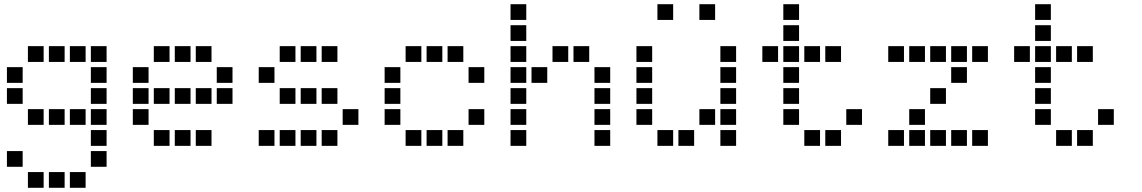

<svg xmlns="http://www.w3.org/2000/svg" viewBox="-20 -708 5440 915"><path d="M114 -488Q113 -488 113 -488Q113 -488 113 -487V-414Q113 -413 113 -413Q113 -413 114 -413H187Q188 -413 188 -413Q188 -413 188 -414V-487Q188 -488 188 -488Q188 -488 187 -488ZM214 -488Q213 -488 213 -488Q213 -488 213 -487V-414Q213 -413 213 -413Q213 -413 214 -413H287Q288 -413 288 -413Q288 -413 288 -414V-487Q288 -488 288 -488Q288 -488 287 -488ZM314 -488Q313 -488 313 -488Q313 -488 313 -487V-414Q313 -413 313 -413Q313 -413 314 -413H387Q388 -413 388 -413Q388 -413 388 -414V-487Q388 -488 388 -488Q388 -488 387 -488ZM414 -488Q413 -488 413 -488Q413 -488 413 -487V-414Q413 -413 413 -413Q413 -413 414 -413H487Q488 -413 488 -413Q488 -413 488 -414V-487Q488 -488 488 -488Q488 -488 487 -488ZM14 -388Q13 -388 13 -388Q13 -388 13 -387V-314Q13 -313 13 -313Q13 -313 14 -313H87Q88 -313 88 -313Q88 -313 88 -314V-387Q88 -388 88 -388Q88 -388 87 -388ZM414 -388Q413 -388 413 -388Q413 -388 413 -387V-314Q413 -313 413 -313Q413 -313 414 -313H487Q488 -313 488 -313Q488 -313 488 -314V-387Q488 -388 488 -388Q488 -388 487 -388ZM14 -288Q13 -288 13 -288Q13 -288 13 -287V-214Q13 -213 13 -213Q13 -213 14 -213H87Q88 -213 88 -213Q88 -213 88 -214V-287Q88 -288 88 -288Q88 -288 87 -288ZM414 -288Q413 -288 413 -288Q413 -288 413 -287V-214Q413 -213 413 -213Q413 -213 414 -213H487Q488 -213 488 -213Q488 -213 488 -214V-287Q488 -288 488 -288Q488 -288 487 -288ZM114 -188Q113 -188 113 -188Q113 -188 113 -187V-114Q113 -113 113 -113Q113 -113 114 -113H187Q188 -113 188 -113Q188 -113 188 -114V-187Q188 -188 188 -188Q188 -188 187 -188ZM214 -188Q213 -188 213 -188Q213 -188 213 -187V-114Q213 -113 213 -113Q213 -113 214 -113H287Q288 -113 288 -113Q288 -113 288 -114V-187Q288 -188 288 -188Q288 -188 287 -188ZM314 -188Q313 -188 313 -188Q313 -188 313 -187V-114Q313 -113 313 -113Q313 -113 314 -113H387Q388 -113 388 -113Q388 -113 388 -114V-187Q388 -188 388 -188Q388 -188 387 -188ZM414 -188Q413 -188 413 -188Q413 -188 413 -187V-114Q413 -113 413 -113Q413 -113 414 -113H487Q488 -113 488 -113Q488 -113 488 -114V-187Q488 -188 488 -188Q488 -188 487 -188ZM414 -88Q413 -88 413 -88Q413 -88 413 -87V-14Q413 -13 413 -13Q413 -13 414 -13H487Q488 -13 488 -13Q488 -13 488 -14V-87Q488 -88 488 -88Q488 -88 487 -88ZM14 12Q13 12 13 12Q13 12 13 13V86Q13 87 13 87Q13 87 14 87H87Q88 87 88 87Q88 87 88 86V13Q88 12 88 12Q88 12 87 12ZM414 12Q413 12 413 12Q413 12 413 13V86Q413 87 413 87Q413 87 414 87H487Q488 87 488 87Q488 87 488 86V13Q488 12 488 12Q488 12 487 12ZM114 112Q113 112 113 112Q113 112 113 113V186Q113 187 113 187Q113 187 114 187H187Q188 187 188 187Q188 187 188 186V113Q188 112 188 112Q188 112 187 112ZM214 112Q213 112 213 112Q213 112 213 113V186Q213 187 213 187Q213 187 214 187H287Q288 187 288 187Q288 187 288 186V113Q288 112 288 112Q288 112 287 112ZM314 112Q313 112 313 112Q313 112 313 113V186Q313 187 313 187Q313 187 314 187H387Q388 187 388 187Q388 187 388 186V113Q388 112 388 112Q388 112 387 112Z M714 -488Q713 -488 713 -488Q713 -488 713 -487V-414Q713 -413 713 -413Q713 -413 714 -413H787Q788 -413 788 -413Q788 -413 788 -414V-487Q788 -488 788 -488Q788 -488 787 -488ZM814 -488Q813 -488 813 -488Q813 -488 813 -487V-414Q813 -413 813 -413Q813 -413 814 -413H887Q888 -413 888 -413Q888 -413 888 -414V-487Q888 -488 888 -488Q888 -488 887 -488ZM914 -488Q913 -488 913 -488Q913 -488 913 -487V-414Q913 -413 913 -413Q913 -413 914 -413H987Q988 -413 988 -413Q988 -413 988 -414V-487Q988 -488 988 -488Q988 -488 987 -488ZM614 -388Q613 -388 613 -388Q613 -388 613 -387V-314Q613 -313 613 -313Q613 -313 614 -313H687Q688 -313 688 -313Q688 -313 688 -314V-387Q688 -388 688 -388Q688 -388 687 -388ZM1014 -388Q1013 -388 1013 -388Q1013 -388 1013 -387V-314Q1013 -313 1013 -313Q1013 -313 1014 -313H1087Q1088 -313 1088 -313Q1088 -313 1088 -314V-387Q1088 -388 1088 -388Q1088 -388 1087 -388ZM614 -288Q613 -288 613 -288Q613 -288 613 -287V-214Q613 -213 613 -213Q613 -213 614 -213H687Q688 -213 688 -213Q688 -213 688 -214V-287Q688 -288 688 -288Q688 -288 687 -288ZM714 -288Q713 -288 713 -288Q713 -288 713 -287V-214Q713 -213 713 -213Q713 -213 714 -213H787Q788 -213 788 -213Q788 -213 788 -214V-287Q788 -288 788 -288Q788 -288 787 -288ZM814 -288Q813 -288 813 -288Q813 -288 813 -287V-214Q813 -213 813 -213Q813 -213 814 -213H887Q888 -213 888 -213Q888 -213 888 -214V-287Q888 -288 888 -288Q888 -288 887 -288ZM914 -288Q913 -288 913 -288Q913 -288 913 -287V-214Q913 -213 913 -213Q913 -213 914 -213H987Q988 -213 988 -213Q988 -213 988 -214V-287Q988 -288 988 -288Q988 -288 987 -288ZM1014 -288Q1013 -288 1013 -288Q1013 -288 1013 -287V-214Q1013 -213 1013 -213Q1013 -213 1014 -213H1087Q1088 -213 1088 -213Q1088 -213 1088 -214V-287Q1088 -288 1088 -288Q1088 -288 1087 -288ZM614 -188Q613 -188 613 -188Q613 -188 613 -187V-114Q613 -113 613 -113Q613 -113 614 -113H687Q688 -113 688 -113Q688 -113 688 -114V-187Q688 -188 688 -188Q688 -188 687 -188ZM714 -88Q713 -88 713 -88Q713 -88 713 -87V-14Q713 -13 713 -13Q713 -13 714 -13H787Q788 -13 788 -13Q788 -13 788 -14V-87Q788 -88 788 -88Q788 -88 787 -88ZM814 -88Q813 -88 813 -88Q813 -88 813 -87V-14Q813 -13 813 -13Q813 -13 814 -13H887Q888 -13 888 -13Q888 -13 888 -14V-87Q888 -88 888 -88Q888 -88 887 -88ZM914 -88Q913 -88 913 -88Q913 -88 913 -87V-14Q913 -13 913 -13Q913 -13 914 -13H987Q988 -13 988 -13Q988 -13 988 -14V-87Q988 -88 988 -88Q988 -88 987 -88Z M1314 -488Q1313 -488 1313 -488Q1313 -488 1313 -487V-414Q1313 -413 1313 -413Q1313 -413 1314 -413H1387Q1388 -413 1388 -413Q1388 -413 1388 -414V-487Q1388 -488 1388 -488Q1388 -488 1387 -488ZM1414 -488Q1413 -488 1413 -488Q1413 -488 1413 -487V-414Q1413 -413 1413 -413Q1413 -413 1414 -413H1487Q1488 -413 1488 -413Q1488 -413 1488 -414V-487Q1488 -488 1488 -488Q1488 -488 1487 -488ZM1514 -488Q1513 -488 1513 -488Q1513 -488 1513 -487V-414Q1513 -413 1513 -413Q1513 -413 1514 -413H1587Q1588 -413 1588 -413Q1588 -413 1588 -414V-487Q1588 -488 1588 -488Q1588 -488 1587 -488ZM1214 -388Q1213 -388 1213 -388Q1213 -388 1213 -387V-314Q1213 -313 1213 -313Q1213 -313 1214 -313H1287Q1288 -313 1288 -313Q1288 -313 1288 -314V-387Q1288 -388 1288 -388Q1288 -388 1287 -388ZM1314 -288Q1313 -288 1313 -288Q1313 -288 1313 -287V-214Q1313 -213 1313 -213Q1313 -213 1314 -213H1387Q1388 -213 1388 -213Q1388 -213 1388 -214V-287Q1388 -288 1388 -288Q1388 -288 1387 -288ZM1414 -288Q1413 -288 1413 -288Q1413 -288 1413 -287V-214Q1413 -213 1413 -213Q1413 -213 1414 -213H1487Q1488 -213 1488 -213Q1488 -213 1488 -214V-287Q1488 -288 1488 -288Q1488 -288 1487 -288ZM1514 -288Q1513 -288 1513 -288Q1513 -288 1513 -287V-214Q1513 -213 1513 -213Q1513 -213 1514 -213H1587Q1588 -213 1588 -213Q1588 -213 1588 -214V-287Q1588 -288 1588 -288Q1588 -288 1587 -288ZM1614 -188Q1613 -188 1613 -188Q1613 -188 1613 -187V-114Q1613 -113 1613 -113Q1613 -113 1614 -113H1687Q1688 -113 1688 -113Q1688 -113 1688 -114V-187Q1688 -188 1688 -188Q1688 -188 1687 -188ZM1214 -88Q1213 -88 1213 -88Q1213 -88 1213 -87V-14Q1213 -13 1213 -13Q1213 -13 1214 -13H1287Q1288 -13 1288 -13Q1288 -13 1288 -14V-87Q1288 -88 1288 -88Q1288 -88 1287 -88ZM1314 -88Q1313 -88 1313 -88Q1313 -88 1313 -87V-14Q1313 -13 1313 -13Q1313 -13 1314 -13H1387Q1388 -13 1388 -13Q1388 -13 1388 -14V-87Q1388 -88 1388 -88Q1388 -88 1387 -88ZM1414 -88Q1413 -88 1413 -88Q1413 -88 1413 -87V-14Q1413 -13 1413 -13Q1413 -13 1414 -13H1487Q1488 -13 1488 -13Q1488 -13 1488 -14V-87Q1488 -88 1488 -88Q1488 -88 1487 -88ZM1514 -88Q1513 -88 1513 -88Q1513 -88 1513 -87V-14Q1513 -13 1513 -13Q1513 -13 1514 -13H1587Q1588 -13 1588 -13Q1588 -13 1588 -14V-87Q1588 -88 1588 -88Q1588 -88 1587 -88Z M1914 -488Q1913 -488 1913 -488Q1913 -488 1913 -487V-414Q1913 -413 1913 -413Q1913 -413 1914 -413H1987Q1988 -413 1988 -413Q1988 -413 1988 -414V-487Q1988 -488 1988 -488Q1988 -488 1987 -488ZM2014 -488Q2013 -488 2013 -488Q2013 -488 2013 -487V-414Q2013 -413 2013 -413Q2013 -413 2014 -413H2087Q2088 -413 2088 -413Q2088 -413 2088 -414V-487Q2088 -488 2088 -488Q2088 -488 2087 -488ZM2114 -488Q2113 -488 2113 -488Q2113 -488 2113 -487V-414Q2113 -413 2113 -413Q2113 -413 2114 -413H2187Q2188 -413 2188 -413Q2188 -413 2188 -414V-487Q2188 -488 2188 -488Q2188 -488 2187 -488ZM1814 -388Q1813 -388 1813 -388Q1813 -388 1813 -387V-314Q1813 -313 1813 -313Q1813 -313 1814 -313H1887Q1888 -313 1888 -313Q1888 -313 1888 -314V-387Q1888 -388 1888 -388Q1888 -388 1887 -388ZM2214 -388Q2213 -388 2213 -388Q2213 -388 2213 -387V-314Q2213 -313 2213 -313Q2213 -313 2214 -313H2287Q2288 -313 2288 -313Q2288 -313 2288 -314V-387Q2288 -388 2288 -388Q2288 -388 2287 -388ZM1814 -288Q1813 -288 1813 -288Q1813 -288 1813 -287V-214Q1813 -213 1813 -213Q1813 -213 1814 -213H1887Q1888 -213 1888 -213Q1888 -213 1888 -214V-287Q1888 -288 1888 -288Q1888 -288 1887 -288ZM1814 -188Q1813 -188 1813 -188Q1813 -188 1813 -187V-114Q1813 -113 1813 -113Q1813 -113 1814 -113H1887Q1888 -113 1888 -113Q1888 -113 1888 -114V-187Q1888 -188 1888 -188Q1888 -188 1887 -188ZM2214 -188Q2213 -188 2213 -188Q2213 -188 2213 -187V-114Q2213 -113 2213 -113Q2213 -113 2214 -113H2287Q2288 -113 2288 -113Q2288 -113 2288 -114V-187Q2288 -188 2288 -188Q2288 -188 2287 -188ZM1914 -88Q1913 -88 1913 -88Q1913 -88 1913 -87V-14Q1913 -13 1913 -13Q1913 -13 1914 -13H1987Q1988 -13 1988 -13Q1988 -13 1988 -14V-87Q1988 -88 1988 -88Q1988 -88 1987 -88ZM2014 -88Q2013 -88 2013 -88Q2013 -88 2013 -87V-14Q2013 -13 2013 -13Q2013 -13 2014 -13H2087Q2088 -13 2088 -13Q2088 -13 2088 -14V-87Q2088 -88 2088 -88Q2088 -88 2087 -88ZM2114 -88Q2113 -88 2113 -88Q2113 -88 2113 -87V-14Q2113 -13 2113 -13Q2113 -13 2114 -13H2187Q2188 -13 2188 -13Q2188 -13 2188 -14V-87Q2188 -88 2188 -88Q2188 -88 2187 -88Z M2414 -688Q2413 -688 2413 -688Q2413 -688 2413 -687V-614Q2413 -613 2413 -613Q2413 -613 2414 -613H2487Q2488 -613 2488 -613Q2488 -613 2488 -614V-687Q2488 -688 2488 -688Q2488 -688 2487 -688ZM2414 -588Q2413 -588 2413 -588Q2413 -588 2413 -587V-514Q2413 -513 2413 -513Q2413 -513 2414 -513H2487Q2488 -513 2488 -513Q2488 -513 2488 -514V-587Q2488 -588 2488 -588Q2488 -588 2487 -588ZM2414 -488Q2413 -488 2413 -488Q2413 -488 2413 -487V-414Q2413 -413 2413 -413Q2413 -413 2414 -413H2487Q2488 -413 2488 -413Q2488 -413 2488 -414V-487Q2488 -488 2488 -488Q2488 -488 2487 -488ZM2614 -488Q2613 -488 2613 -488Q2613 -488 2613 -487V-414Q2613 -413 2613 -413Q2613 -413 2614 -413H2687Q2688 -413 2688 -413Q2688 -413 2688 -414V-487Q2688 -488 2688 -488Q2688 -488 2687 -488ZM2714 -488Q2713 -488 2713 -488Q2713 -488 2713 -487V-414Q2713 -413 2713 -413Q2713 -413 2714 -413H2787Q2788 -413 2788 -413Q2788 -413 2788 -414V-487Q2788 -488 2788 -488Q2788 -488 2787 -488ZM2414 -388Q2413 -388 2413 -388Q2413 -388 2413 -387V-314Q2413 -313 2413 -313Q2413 -313 2414 -313H2487Q2488 -313 2488 -313Q2488 -313 2488 -314V-387Q2488 -388 2488 -388Q2488 -388 2487 -388ZM2514 -388Q2513 -388 2513 -388Q2513 -388 2513 -387V-314Q2513 -313 2513 -313Q2513 -313 2514 -313H2587Q2588 -313 2588 -313Q2588 -313 2588 -314V-387Q2588 -388 2588 -388Q2588 -388 2587 -388ZM2814 -388Q2813 -388 2813 -388Q2813 -388 2813 -387V-314Q2813 -313 2813 -313Q2813 -313 2814 -313H2887Q2888 -313 2888 -313Q2888 -313 2888 -314V-387Q2888 -388 2888 -388Q2888 -388 2887 -388ZM2414 -288Q2413 -288 2413 -288Q2413 -288 2413 -287V-214Q2413 -213 2413 -213Q2413 -213 2414 -213H2487Q2488 -213 2488 -213Q2488 -213 2488 -214V-287Q2488 -288 2488 -288Q2488 -288 2487 -288ZM2814 -288Q2813 -288 2813 -288Q2813 -288 2813 -287V-214Q2813 -213 2813 -213Q2813 -213 2814 -213H2887Q2888 -213 2888 -213Q2888 -213 2888 -214V-287Q2888 -288 2888 -288Q2888 -288 2887 -288ZM2414 -188Q2413 -188 2413 -188Q2413 -188 2413 -187V-114Q2413 -113 2413 -113Q2413 -113 2414 -113H2487Q2488 -113 2488 -113Q2488 -113 2488 -114V-187Q2488 -188 2488 -188Q2488 -188 2487 -188ZM2814 -188Q2813 -188 2813 -188Q2813 -188 2813 -187V-114Q2813 -113 2813 -113Q2813 -113 2814 -113H2887Q2888 -113 2888 -113Q2888 -113 2888 -114V-187Q2888 -188 2888 -188Q2888 -188 2887 -188ZM2414 -88Q2413 -88 2413 -88Q2413 -88 2413 -87V-14Q2413 -13 2413 -13Q2413 -13 2414 -13H2487Q2488 -13 2488 -13Q2488 -13 2488 -14V-87Q2488 -88 2488 -88Q2488 -88 2487 -88ZM2814 -88Q2813 -88 2813 -88Q2813 -88 2813 -87V-14Q2813 -13 2813 -13Q2813 -13 2814 -13H2887Q2888 -13 2888 -13Q2888 -13 2888 -14V-87Q2888 -88 2888 -88Q2888 -88 2887 -88Z M3114 -688Q3113 -688 3113 -688Q3113 -688 3113 -687V-614Q3113 -613 3113 -613Q3113 -613 3114 -613H3187Q3188 -613 3188 -613Q3188 -613 3188 -614V-687Q3188 -688 3188 -688Q3188 -688 3187 -688ZM3314 -688Q3313 -688 3313 -688Q3313 -688 3313 -687V-614Q3313 -613 3313 -613Q3313 -613 3314 -613H3387Q3388 -613 3388 -613Q3388 -613 3388 -614V-687Q3388 -688 3388 -688Q3388 -688 3387 -688ZM3014 -488Q3013 -488 3013 -488Q3013 -488 3013 -487V-414Q3013 -413 3013 -413Q3013 -413 3014 -413H3087Q3088 -413 3088 -413Q3088 -413 3088 -414V-487Q3088 -488 3088 -488Q3088 -488 3087 -488ZM3414 -488Q3413 -488 3413 -488Q3413 -488 3413 -487V-414Q3413 -413 3413 -413Q3413 -413 3414 -413H3487Q3488 -413 3488 -413Q3488 -413 3488 -414V-487Q3488 -488 3488 -488Q3488 -488 3487 -488ZM3014 -388Q3013 -388 3013 -388Q3013 -388 3013 -387V-314Q3013 -313 3013 -313Q3013 -313 3014 -313H3087Q3088 -313 3088 -313Q3088 -313 3088 -314V-387Q3088 -388 3088 -388Q3088 -388 3087 -388ZM3414 -388Q3413 -388 3413 -388Q3413 -388 3413 -387V-314Q3413 -313 3413 -313Q3413 -313 3414 -313H3487Q3488 -313 3488 -313Q3488 -313 3488 -314V-387Q3488 -388 3488 -388Q3488 -388 3487 -388ZM3014 -288Q3013 -288 3013 -288Q3013 -288 3013 -287V-214Q3013 -213 3013 -213Q3013 -213 3014 -213H3087Q3088 -213 3088 -213Q3088 -213 3088 -214V-287Q3088 -288 3088 -288Q3088 -288 3087 -288ZM3414 -288Q3413 -288 3413 -288Q3413 -288 3413 -287V-214Q3413 -213 3413 -213Q3413 -213 3414 -213H3487Q3488 -213 3488 -213Q3488 -213 3488 -214V-287Q3488 -288 3488 -288Q3488 -288 3487 -288ZM3014 -188Q3013 -188 3013 -188Q3013 -188 3013 -187V-114Q3013 -113 3013 -113Q3013 -113 3014 -113H3087Q3088 -113 3088 -113Q3088 -113 3088 -114V-187Q3088 -188 3088 -188Q3088 -188 3087 -188ZM3314 -188Q3313 -188 3313 -188Q3313 -188 3313 -187V-114Q3313 -113 3313 -113Q3313 -113 3314 -113H3387Q3388 -113 3388 -113Q3388 -113 3388 -114V-187Q3388 -188 3388 -188Q3388 -188 3387 -188ZM3414 -188Q3413 -188 3413 -188Q3413 -188 3413 -187V-114Q3413 -113 3413 -113Q3413 -113 3414 -113H3487Q3488 -113 3488 -113Q3488 -113 3488 -114V-187Q3488 -188 3488 -188Q3488 -188 3487 -188ZM3114 -88Q3113 -88 3113 -88Q3113 -88 3113 -87V-14Q3113 -13 3113 -13Q3113 -13 3114 -13H3187Q3188 -13 3188 -13Q3188 -13 3188 -14V-87Q3188 -88 3188 -88Q3188 -88 3187 -88ZM3214 -88Q3213 -88 3213 -88Q3213 -88 3213 -87V-14Q3213 -13 3213 -13Q3213 -13 3214 -13H3287Q3288 -13 3288 -13Q3288 -13 3288 -14V-87Q3288 -88 3288 -88Q3288 -88 3287 -88ZM3414 -88Q3413 -88 3413 -88Q3413 -88 3413 -87V-14Q3413 -13 3413 -13Q3413 -13 3414 -13H3487Q3488 -13 3488 -13Q3488 -13 3488 -14V-87Q3488 -88 3488 -88Q3488 -88 3487 -88Z M3714 -688Q3713 -688 3713 -688Q3713 -688 3713 -687V-614Q3713 -613 3713 -613Q3713 -613 3714 -613H3787Q3788 -613 3788 -613Q3788 -613 3788 -614V-687Q3788 -688 3788 -688Q3788 -688 3787 -688ZM3714 -588Q3713 -588 3713 -588Q3713 -588 3713 -587V-514Q3713 -513 3713 -513Q3713 -513 3714 -513H3787Q3788 -513 3788 -513Q3788 -513 3788 -514V-587Q3788 -588 3788 -588Q3788 -588 3787 -588ZM3614 -488Q3613 -488 3613 -488Q3613 -488 3613 -487V-414Q3613 -413 3613 -413Q3613 -413 3614 -413H3687Q3688 -413 3688 -413Q3688 -413 3688 -414V-487Q3688 -488 3688 -488Q3688 -488 3687 -488ZM3714 -488Q3713 -488 3713 -488Q3713 -488 3713 -487V-414Q3713 -413 3713 -413Q3713 -413 3714 -413H3787Q3788 -413 3788 -413Q3788 -413 3788 -414V-487Q3788 -488 3788 -488Q3788 -488 3787 -488ZM3814 -488Q3813 -488 3813 -488Q3813 -488 3813 -487V-414Q3813 -413 3813 -413Q3813 -413 3814 -413H3887Q3888 -413 3888 -413Q3888 -413 3888 -414V-487Q3888 -488 3888 -488Q3888 -488 3887 -488ZM3914 -488Q3913 -488 3913 -488Q3913 -488 3913 -487V-414Q3913 -413 3913 -413Q3913 -413 3914 -413H3987Q3988 -413 3988 -413Q3988 -413 3988 -414V-487Q3988 -488 3988 -488Q3988 -488 3987 -488ZM3714 -388Q3713 -388 3713 -388Q3713 -388 3713 -387V-314Q3713 -313 3713 -313Q3713 -313 3714 -313H3787Q3788 -313 3788 -313Q3788 -313 3788 -314V-387Q3788 -388 3788 -388Q3788 -388 3787 -388ZM3714 -288Q3713 -288 3713 -288Q3713 -288 3713 -287V-214Q3713 -213 3713 -213Q3713 -213 3714 -213H3787Q3788 -213 3788 -213Q3788 -213 3788 -214V-287Q3788 -288 3788 -288Q3788 -288 3787 -288ZM3714 -188Q3713 -188 3713 -188Q3713 -188 3713 -187V-114Q3713 -113 3713 -113Q3713 -113 3714 -113H3787Q3788 -113 3788 -113Q3788 -113 3788 -114V-187Q3788 -188 3788 -188Q3788 -188 3787 -188ZM4014 -188Q4013 -188 4013 -188Q4013 -188 4013 -187V-114Q4013 -113 4013 -113Q4013 -113 4014 -113H4087Q4088 -113 4088 -113Q4088 -113 4088 -114V-187Q4088 -188 4088 -188Q4088 -188 4087 -188ZM3814 -88Q3813 -88 3813 -88Q3813 -88 3813 -87V-14Q3813 -13 3813 -13Q3813 -13 3814 -13H3887Q3888 -13 3888 -13Q3888 -13 3888 -14V-87Q3888 -88 3888 -88Q3888 -88 3887 -88ZM3914 -88Q3913 -88 3913 -88Q3913 -88 3913 -87V-14Q3913 -13 3913 -13Q3913 -13 3914 -13H3987Q3988 -13 3988 -13Q3988 -13 3988 -14V-87Q3988 -88 3988 -88Q3988 -88 3987 -88Z M4214 -488Q4213 -488 4213 -488Q4213 -488 4213 -487V-414Q4213 -413 4213 -413Q4213 -413 4214 -413H4287Q4288 -413 4288 -413Q4288 -413 4288 -414V-487Q4288 -488 4288 -488Q4288 -488 4287 -488ZM4314 -488Q4313 -488 4313 -488Q4313 -488 4313 -487V-414Q4313 -413 4313 -413Q4313 -413 4314 -413H4387Q4388 -413 4388 -413Q4388 -413 4388 -414V-487Q4388 -488 4388 -488Q4388 -488 4387 -488ZM4414 -488Q4413 -488 4413 -488Q4413 -488 4413 -487V-414Q4413 -413 4413 -413Q4413 -413 4414 -413H4487Q4488 -413 4488 -413Q4488 -413 4488 -414V-487Q4488 -488 4488 -488Q4488 -488 4487 -488ZM4514 -488Q4513 -488 4513 -488Q4513 -488 4513 -487V-414Q4513 -413 4513 -413Q4513 -413 4514 -413H4587Q4588 -413 4588 -413Q4588 -413 4588 -414V-487Q4588 -488 4588 -488Q4588 -488 4587 -488ZM4614 -488Q4613 -488 4613 -488Q4613 -488 4613 -487V-414Q4613 -413 4613 -413Q4613 -413 4614 -413H4687Q4688 -413 4688 -413Q4688 -413 4688 -414V-487Q4688 -488 4688 -488Q4688 -488 4687 -488ZM4514 -388Q4513 -388 4513 -388Q4513 -388 4513 -387V-314Q4513 -313 4513 -313Q4513 -313 4514 -313H4587Q4588 -313 4588 -313Q4588 -313 4588 -314V-387Q4588 -388 4588 -388Q4588 -388 4587 -388ZM4414 -288Q4413 -288 4413 -288Q4413 -288 4413 -287V-214Q4413 -213 4413 -213Q4413 -213 4414 -213H4487Q4488 -213 4488 -213Q4488 -213 4488 -214V-287Q4488 -288 4488 -288Q4488 -288 4487 -288ZM4314 -188Q4313 -188 4313 -188Q4313 -188 4313 -187V-114Q4313 -113 4313 -113Q4313 -113 4314 -113H4387Q4388 -113 4388 -113Q4388 -113 4388 -114V-187Q4388 -188 4388 -188Q4388 -188 4387 -188ZM4214 -88Q4213 -88 4213 -88Q4213 -88 4213 -87V-14Q4213 -13 4213 -13Q4213 -13 4214 -13H4287Q4288 -13 4288 -13Q4288 -13 4288 -14V-87Q4288 -88 4288 -88Q4288 -88 4287 -88ZM4314 -88Q4313 -88 4313 -88Q4313 -88 4313 -87V-14Q4313 -13 4313 -13Q4313 -13 4314 -13H4387Q4388 -13 4388 -13Q4388 -13 4388 -14V-87Q4388 -88 4388 -88Q4388 -88 4387 -88ZM4414 -88Q4413 -88 4413 -88Q4413 -88 4413 -87V-14Q4413 -13 4413 -13Q4413 -13 4414 -13H4487Q4488 -13 4488 -13Q4488 -13 4488 -14V-87Q4488 -88 4488 -88Q4488 -88 4487 -88ZM4514 -88Q4513 -88 4513 -88Q4513 -88 4513 -87V-14Q4513 -13 4513 -13Q4513 -13 4514 -13H4587Q4588 -13 4588 -13Q4588 -13 4588 -14V-87Q4588 -88 4588 -88Q4588 -88 4587 -88ZM4614 -88Q4613 -88 4613 -88Q4613 -88 4613 -87V-14Q4613 -13 4613 -13Q4613 -13 4614 -13H4687Q4688 -13 4688 -13Q4688 -13 4688 -14V-87Q4688 -88 4688 -88Q4688 -88 4687 -88Z M4914 -688Q4913 -688 4913 -688Q4913 -688 4913 -687V-614Q4913 -613 4913 -613Q4913 -613 4914 -613H4987Q4988 -613 4988 -613Q4988 -613 4988 -614V-687Q4988 -688 4988 -688Q4988 -688 4987 -688ZM4914 -588Q4913 -588 4913 -588Q4913 -588 4913 -587V-514Q4913 -513 4913 -513Q4913 -513 4914 -513H4987Q4988 -513 4988 -513Q4988 -513 4988 -514V-587Q4988 -588 4988 -588Q4988 -588 4987 -588ZM4814 -488Q4813 -488 4813 -488Q4813 -488 4813 -487V-414Q4813 -413 4813 -413Q4813 -413 4814 -413H4887Q4888 -413 4888 -413Q4888 -413 4888 -414V-487Q4888 -488 4888 -488Q4888 -488 4887 -488ZM4914 -488Q4913 -488 4913 -488Q4913 -488 4913 -487V-414Q4913 -413 4913 -413Q4913 -413 4914 -413H4987Q4988 -413 4988 -413Q4988 -413 4988 -414V-487Q4988 -488 4988 -488Q4988 -488 4987 -488ZM5014 -488Q5013 -488 5013 -488Q5013 -488 5013 -487V-414Q5013 -413 5013 -413Q5013 -413 5014 -413H5087Q5088 -413 5088 -413Q5088 -413 5088 -414V-487Q5088 -488 5088 -488Q5088 -488 5087 -488ZM5114 -488Q5113 -488 5113 -488Q5113 -488 5113 -487V-414Q5113 -413 5113 -413Q5113 -413 5114 -413H5187Q5188 -413 5188 -413Q5188 -413 5188 -414V-487Q5188 -488 5188 -488Q5188 -488 5187 -488ZM4914 -388Q4913 -388 4913 -388Q4913 -388 4913 -387V-314Q4913 -313 4913 -313Q4913 -313 4914 -313H4987Q4988 -313 4988 -313Q4988 -313 4988 -314V-387Q4988 -388 4988 -388Q4988 -388 4987 -388ZM4914 -288Q4913 -288 4913 -288Q4913 -288 4913 -287V-214Q4913 -213 4913 -213Q4913 -213 4914 -213H4987Q4988 -213 4988 -213Q4988 -213 4988 -214V-287Q4988 -288 4988 -288Q4988 -288 4987 -288ZM4914 -188Q4913 -188 4913 -188Q4913 -188 4913 -187V-114Q4913 -113 4913 -113Q4913 -113 4914 -113H4987Q4988 -113 4988 -113Q4988 -113 4988 -114V-187Q4988 -188 4988 -188Q4988 -188 4987 -188ZM5214 -188Q5213 -188 5213 -188Q5213 -188 5213 -187V-114Q5213 -113 5213 -113Q5213 -113 5214 -113H5287Q5288 -113 5288 -113Q5288 -113 5288 -114V-187Q5288 -188 5288 -188Q5288 -188 5287 -188ZM5014 -88Q5013 -88 5013 -88Q5013 -88 5013 -87V-14Q5013 -13 5013 -13Q5013 -13 5014 -13H5087Q5088 -13 5088 -13Q5088 -13 5088 -14V-87Q5088 -88 5088 -88Q5088 -88 5087 -88ZM5114 -88Q5113 -88 5113 -88Q5113 -88 5113 -87V-14Q5113 -13 5113 -13Q5113 -13 5114 -13H5187Q5188 -13 5188 -13Q5188 -13 5188 -14V-87Q5188 -88 5188 -88Q5188 -88 5187 -88Z"/></svg>

Font: Doto
Style: Bold
Weight: 700
Monospace: yes
Version: Version 1.000